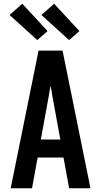

<svg xmlns="http://www.w3.org/2000/svg" viewBox="-20 -1005 540 1025"><path d="M37 0 186 -735H314L463 0H349L319 -164H181L151 0ZM198 -260H302L260 -490Q258 -504 255.5 -518.5Q253 -533 250 -547Q247 -533 244.5 -518.5Q242 -504 240 -490ZM349 -791 201 -925 269 -985 404 -839ZM179 -791 31 -925 99 -985 234 -839Z"/></svg>

Font: Iosevka Algr
Style: Bold
Weight: 700
Monospace: yes
Designer: Belleve Invis
Foundry: Belleve Invis
Version: Version 26.0.2; ttfautohint (v1.8.3)